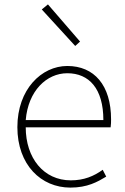

<svg xmlns="http://www.w3.org/2000/svg" viewBox="-20 -840 567 873"><path d="M300 13C378 13 423 -13 463 -37L447 -68C407 -39 362 -20 302 -20C178 -20 97 -122 97 -261H483C485 -275 485 -286 485 -297C485 -453 408 -540 286 -540C169 -540 59 -434 59 -262C59 -90 167 13 300 13ZM97 -294C108 -427 192 -507 286 -507C385 -507 450 -437 450 -294ZM322 -631 344 -651 198 -820 170 -797Z"/></svg>

Font: Noto Sans CJK SC Thin
Style: Regular
Weight: 100
Designer: Ryoko NISHIZUKA 西塚涼子 (kana, bopomofo & ideographs); Paul D. Hunt (Latin, Greek & Cyrillic); Sandoll Communications 산돌커뮤니
Foundry: Adobe
Version: Version 2.004;hotconv 1.0.118;makeotfexe 2.5.65603